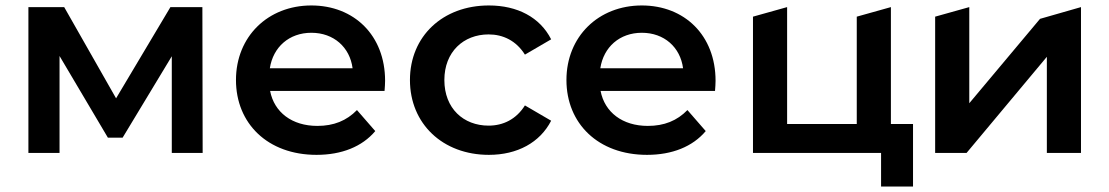

<svg xmlns="http://www.w3.org/2000/svg" viewBox="-20 -560 4062 703"><path d="M609 0H722L721 -534H604L405 -200L215 -534H84V0H198V-355L375 -56H429L609 -354Z M1390 -264C1390 -431 1276 -540 1120 -540C961 -540 844 -426 844 -267C844 -108 960 7 1139 7C1231 7 1306 -23 1354 -80L1287 -157C1249 -118 1202 -99 1142 -99C1049 -99 984 -149 969 -227H1388C1389 -239 1390 -254 1390 -264ZM1120 -440C1202 -440 1261 -387 1271 -310H968C980 -388 1039 -440 1120 -440Z M1770 7C1874 7 1957 -38 1998 -118L1902 -174C1870 -123 1822 -100 1769 -100C1677 -100 1607 -163 1607 -267C1607 -370 1677 -434 1769 -434C1822 -434 1870 -411 1902 -360L1998 -416C1957 -497 1874 -540 1770 -540C1601 -540 1481 -427 1481 -267C1481 -107 1601 7 1770 7Z M2600 -264C2600 -431 2486 -540 2330 -540C2171 -540 2054 -426 2054 -267C2054 -108 2170 7 2349 7C2441 7 2516 -23 2564 -80L2497 -157C2459 -118 2412 -99 2352 -99C2259 -99 2194 -149 2179 -227H2598C2599 -239 2600 -254 2600 -264ZM2330 -440C2412 -440 2471 -387 2481 -310H2178C2190 -388 2249 -440 2330 -440Z M3323 -106H3242V-534L3117 -499V-106H2862V-534L2737 -499V0H3206V123H3323Z M3404 0H3519L3813 -352V0H3938V-534L3788 -491L3529 -182V-534L3404 -499Z"/></svg>

Font: Talent
Style: Bold
Weight: 600
Designer: Mike Powis
Version: Version 1.001;hotconv 1.0.109;makeotfexe 2.5.65596